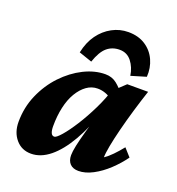

<svg xmlns="http://www.w3.org/2000/svg" viewBox="-122 -754 794 861"><g transform="rotate(20 274.5 -323.0)"><path d="M120.1 7.8Q75.2 7.8 47.4 -24.9Q19.5 -57.6 19.5 -107.4Q19.5 -176.8 45.9 -237.3Q72.3 -297.9 115.7 -343.8Q159.2 -389.6 210.9 -415.5Q262.7 -441.4 313.5 -441.4Q344.7 -441.4 367.7 -423.3Q390.6 -405.3 414.1 -373L374 -342.8Q359.4 -355.5 340.8 -362.3Q322.3 -369.1 302.7 -369.1Q274.4 -369.1 250.5 -352.1Q226.6 -335 208.5 -304.7Q190.4 -274.4 181.2 -232.9Q171.9 -191.4 171.9 -142.6Q171.9 -122.1 176.8 -110.8Q181.6 -99.6 192.4 -99.6Q202.1 -99.6 224.6 -125.5Q247.1 -151.4 274.4 -194.3Q301.8 -237.3 327.1 -289.1Q352.5 -340.8 368.2 -392.6L386.7 -401.4L419.9 -432.6H519.5Q502.9 -382.8 487.3 -330.1Q471.7 -277.3 459.5 -229Q447.3 -180.7 440.4 -144Q433.6 -107.4 433.6 -88.9Q451.2 -100.6 470.2 -120.1Q489.3 -139.6 508.8 -164.1L542 -127Q517.6 -92.8 484.4 -61.5Q451.2 -30.3 415 -11.2Q378.9 7.8 346.7 7.8Q320.3 7.8 306.2 -6.8Q292 -21.5 292 -47.9Q292 -64.5 298.3 -94.7Q304.7 -125 317.9 -171.9Q331.1 -218.8 352.5 -284.2H359.4Q329.1 -194.3 291 -128.4Q252.9 -62.5 209.5 -27.3Q166 7.8 120.1 7.8ZM233.4 -472.7 170.9 -494.1Q181.6 -544.9 207 -580.1Q232.4 -615.2 268.6 -634.8Q304.7 -654.3 345.7 -654.3Q393.6 -654.3 427.2 -632.3Q460.9 -610.4 477.5 -573.7Q494.1 -537.1 491.2 -494.1L419.9 -472.7Q414.1 -511.7 392.6 -539.1Q371.1 -566.4 335.9 -566.4Q300.8 -566.4 275.9 -545.4Q251 -524.4 233.4 -472.7Z"/></g></svg>

Font: Crimson Pro ExtraBold
Style: Italic
Weight: 800
Italic angle: -12°
Designer: Jacques Le Bailly
Foundry: Baron von Fonthausen
Version: Version 1.003